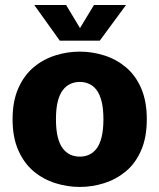

<svg xmlns="http://www.w3.org/2000/svg" viewBox="-20 -739 639 771"><path d="M300.3 11.7Q250.2 11.7 202 -3.6Q153.8 -18.8 115.2 -51Q76.7 -83.2 53.6 -135.3Q30.5 -187.3 30.5 -260Q30.5 -332.7 53.6 -384.7Q76.7 -436.8 115.2 -469Q153.8 -501.2 202 -516.4Q250.2 -531.7 300.3 -531.7Q350.5 -531.7 398.7 -516.4Q446.8 -501.2 485.5 -469Q524.2 -436.8 546.8 -384.7Q569.5 -332.7 569.5 -260Q569.5 -187.3 546.8 -135.3Q524.2 -83.2 485.5 -51Q446.8 -18.8 398.7 -3.6Q350.5 11.7 300.3 11.7ZM300.3 -110Q320.5 -110 337.9 -117.8Q355.3 -125.7 368.1 -142.7Q380.8 -159.7 388.1 -188.7Q395.3 -217.7 395.3 -260Q395.3 -302.3 388.1 -331.3Q380.8 -360.3 368.1 -377.3Q355.3 -394.3 337.9 -402.2Q320.5 -410 300.3 -410Q280.2 -410 262.8 -402.2Q245.5 -394.3 232.3 -377.3Q219.2 -360.3 211.9 -331.3Q204.7 -302.3 204.7 -260Q204.7 -217.7 211.9 -188.7Q219.2 -159.7 232.3 -142.7Q245.5 -125.7 262.8 -117.8Q280.2 -110 300.3 -110ZM220 -575.8 117.7 -718.8H245.5L301.2 -626.2L357.3 -718.8H486L380.7 -575.8Z"/></svg>

Font: Murecho Thin
Style: Regular
Weight: 100
Designer: Neil Summerour
Foundry: Positype
Version: Version 1.010